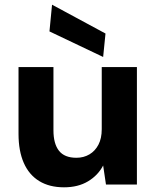

<svg xmlns="http://www.w3.org/2000/svg" viewBox="-20 -787 668 819"><path d="M253 12Q191 12 147.5 -14.5Q104 -41 81.5 -92Q59 -143 59 -216V-501H208V-231Q208 -174 231.5 -144Q255 -114 306 -114Q337 -114 361.5 -128.5Q386 -143 400 -170Q414 -197 414 -236V-501H564V0H432L420 -81Q398 -39 355.5 -13.5Q313 12 253 12ZM420 -544 191 -653 202 -767 430 -644Z"/></svg>

Font: DM Sans 17pt Black
Style: Regular
Weight: 900
Version: Version 4.004;gftools[0.9.30]